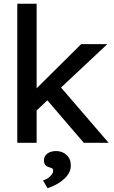

<svg xmlns="http://www.w3.org/2000/svg" viewBox="-20 -760 608 1022"><path d="M72 0V-740H175V-290L412 -525H551L305 -294L558 0H426L232 -226L175 -172V0ZM233 242 209 200Q230 195 246.5 179Q263 163 263 148Q263 142 259.5 138Q256 134 244 131Q226 126 220 117Q214 108 214 93Q214 71 232 57.5Q250 44 279 44Q312 44 334.5 65Q357 86 357 121Q357 159 323 191Q289 223 233 242Z"/></svg>

Font: Lexend
Style: Regular
Weight: 400
Designer: Bonnie Shaver-Troup, Thomas Jockin
Foundry: Lexend
Version: Version 1.007; ttfautohint (v1.8.3)